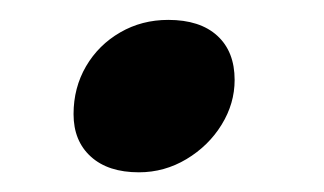

<svg xmlns="http://www.w3.org/2000/svg" viewBox="-20 -362 329 195"><path d="M54.7 -187ZM150.9 -341.8Q183.1 -341.8 200.7 -325.7Q218.3 -309.6 218.3 -280.8Q218.3 -256.8 205.1 -235.4Q191.9 -213.9 169.4 -200.4Q147 -187 121.1 -187Q89.8 -187 72.3 -202.9Q54.7 -218.8 54.7 -246.1Q54.7 -272.9 67.4 -294.7Q80.1 -316.4 102.1 -329.1Q124 -341.8 150.9 -341.8Z"/></svg>

Font: TypoPRO Playfair Display
Style: Bold Italic
Weight: 700
Italic angle: -14.9847°
Designer: Claus Eggers Sørensen
Foundry: Claus Eggers Sørensen
Version: Version 1.004;PS 001.004;hotconv 1.0.70;makeotf.lib2.5.58329